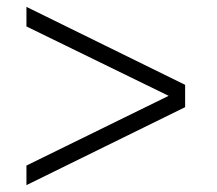

<svg xmlns="http://www.w3.org/2000/svg" viewBox="-20 -579 632 559"><path d="M519 -267 57 -40V-97L471 -300L57 -502V-559L519 -332Z"/></svg>

Font: Human Sans Light
Style: Regular
Weight: 300
Designer: Tim Radville
Foundry: Continuum
Version: Version 1.000;FEAKit 1.0